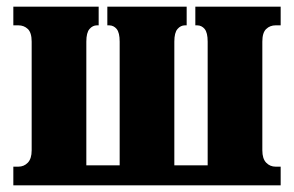

<svg xmlns="http://www.w3.org/2000/svg" viewBox="-20 -556 882 576"><path d="M20 0V-56H35Q52 -56 63.5 -68Q75 -80 75 -105V-431Q75 -458 63.5 -469Q52 -480 35 -480H20V-536H276V-480H271Q258 -480 248.5 -469Q239 -458 239 -431V-60H339V-431Q339 -458 330 -469Q321 -480 307 -480H302V-536H540V-480H535Q522 -480 512.5 -469Q503 -458 503 -431V-60H603V-431Q603 -458 594 -469Q585 -480 571 -480H566V-536H822V-480H807Q790 -480 778.5 -469Q767 -458 767 -431V-105Q767 -80 778.5 -68Q790 -56 807 -56H822V0Z"/></svg>

Font: Noto Serif ExtraCondensed Black
Style: Regular
Weight: 900
Width: 2
Designer: Monotype Design Team
Foundry: Monotype Imaging Inc.
Version: Version 2.015; ttfautohint (v1.8.4.7-5d5b)